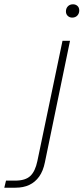

<svg xmlns="http://www.w3.org/2000/svg" viewBox="-152 -707 389 894"><path d="M-132 167 -124 134H-81Q-34 134 -11 112.5Q12 91 22 43L139 -517H174L57 49Q49 89 30.5 115Q12 141 -15.5 154Q-43 167 -80 167ZM184 -625Q172 -625 163.5 -633Q155 -641 155 -654Q155 -668 164 -677.5Q173 -687 188 -687Q200 -687 208.5 -679.5Q217 -672 217 -658Q217 -644 208 -634.5Q199 -625 184 -625Z"/></svg>

Font: Mona Sans ExtraLight
Style: Italic
Weight: 200
Italic angle: -11.6951°
Designer: Deni Anggara
Foundry: GitHub
Version: Version 2.000